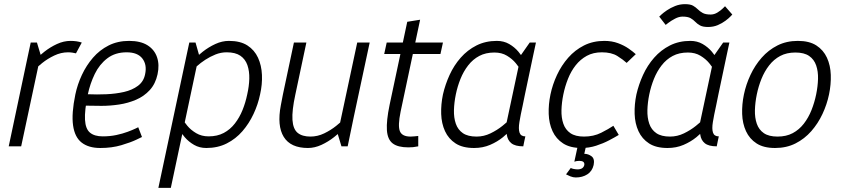

<svg xmlns="http://www.w3.org/2000/svg" viewBox="-20 -705 4059 925"><path d="M307 -453 319 -508ZM113 -430 176 -440 82 0H22ZM346 -448Q338 -450 328 -451.5Q318 -453 307 -453L319 -508Q335 -508 348.5 -506Q362 -504 374 -500ZM176 -440 113 -430 128 -500H158ZM128 -350 99 -360Q99 -360 111 -375Q123 -390 144.5 -412Q166 -434 194 -456Q222 -478 254.5 -493Q287 -508 320 -508L308 -453Q274 -453 241.5 -437.5Q209 -422 183.5 -401.5Q158 -381 143 -365.5Q128 -350 128 -350Z M646 -92 664 -45Q664 -45 637 -32Q610 -19 564.5 -5.5Q519 8 463 8L475 -48Q510 -48 540.5 -54.5Q571 -61 595 -70Q619 -79 632.5 -85.5Q646 -92 646 -92ZM343 -250H403Q387 -172 389.5 -128Q392 -84 413.5 -66Q435 -48 475 -48L463 8Q407 8 373.5 -18Q340 -44 332 -101Q324 -158 343 -250ZM602 -508Q657 -508 690.5 -487Q724 -466 736.5 -429.5Q749 -393 739 -347Q729 -301 701.5 -271Q674 -241 635.5 -224.5Q597 -208 554 -201.5Q511 -195 469 -195L392 -196L403 -251Q447 -249 492.5 -251Q538 -253 577.5 -262Q617 -271 644.5 -291.5Q672 -312 679 -347Q689 -393 666 -423Q643 -453 590 -453Q535 -453 497 -424Q459 -395 436.5 -348.5Q414 -302 403 -250H343Q353 -298 374.5 -344Q396 -390 428 -427Q460 -464 503.5 -486Q547 -508 602 -508Z M939 -440 803 200H743L877 -430ZM939 -440 877 -430 892 -500H922ZM892 -350 862 -360Q862 -360 874 -375Q886 -390 907.5 -412Q929 -434 957 -456Q985 -478 1017.5 -493Q1050 -508 1083 -508L1072 -453Q1044 -453 1018 -442.5Q992 -432 969 -417Q946 -402 929 -386.5Q912 -371 902 -360.5Q892 -350 892 -350ZM849 -150Q849 -150 857.5 -134.5Q866 -119 882.5 -99Q899 -79 925 -63.5Q951 -48 985 -48L974 8Q941 8 915 -7Q889 -22 870 -44Q851 -66 839 -88Q827 -110 821 -125Q815 -140 815 -140ZM985 -48Q1027 -48 1058 -64.5Q1089 -81 1111.5 -110Q1134 -139 1148.5 -175Q1163 -211 1171 -250Q1180 -289 1181 -325.5Q1182 -362 1172 -391Q1162 -420 1138 -436.5Q1114 -453 1072 -453L1083 -508Q1138 -508 1172 -486Q1206 -464 1223 -427Q1240 -390 1242 -344Q1244 -298 1233 -250Q1223 -202 1201.5 -156Q1180 -110 1148 -73Q1116 -36 1072.5 -14Q1029 8 974 8Z M1343 -250H1403Q1386 -172 1389 -127.5Q1392 -83 1414 -65Q1436 -47 1476 -47L1464 8Q1380 8 1347 -45.5Q1314 -99 1333 -198ZM1684 -140 1607 -60 1701 -500H1761ZM1403 -250H1343L1396 -500H1456ZM1607 -60 1684 -140 1655 0H1625ZM1655 -150 1684 -140Q1684 -140 1672 -125Q1660 -110 1638.5 -88Q1617 -66 1589 -44Q1561 -22 1528.5 -7Q1496 8 1463 8L1475 -47Q1510 -47 1542 -62.5Q1574 -78 1599.5 -98.5Q1625 -119 1640 -134.5Q1655 -150 1655 -150Z M1831 -445 1843 -500H2114L2102 -445ZM1995 -50V0Q1980 3 1970 4Q1960 5 1947 5Q1897 5 1872 -14Q1847 -33 1844 -78Q1841 -123 1857 -200L1942 -600L2004 -610L1910 -167Q1896 -99 1906.5 -73Q1917 -47 1958 -47Q1967 -47 1975.5 -48Q1984 -49 1995 -50Z M2501 0Q2462 0 2443.5 -15Q2425 -30 2421.5 -57Q2418 -84 2423.5 -119.5Q2429 -155 2438 -196L2450 -250H2509L2498 -196Q2488 -151 2482.5 -117.5Q2477 -84 2483 -66Q2489 -48 2511 -48L2506 -25ZM2490 -440 2547 -430 2471 -70 2409 -60ZM2490 -440 2532 -500H2562L2547 -430ZM2456 -150 2486 -140Q2486 -140 2476.5 -125Q2467 -110 2448.5 -88Q2430 -66 2403 -44Q2376 -22 2341 -7Q2306 8 2264 8L2276 -47Q2311 -47 2343 -62.5Q2375 -78 2400.5 -98.5Q2426 -119 2441 -134.5Q2456 -150 2456 -150ZM2498 -350Q2498 -350 2489.5 -365.5Q2481 -381 2464.5 -401Q2448 -421 2422.5 -436.5Q2397 -452 2362 -452L2374 -508Q2407 -508 2433 -493Q2459 -478 2477.5 -456Q2496 -434 2508 -412Q2520 -390 2526 -375Q2532 -360 2532 -360ZM2362 -452Q2320 -452 2289 -435.5Q2258 -419 2235.5 -390Q2213 -361 2198.5 -325Q2184 -289 2176 -250Q2168 -211 2167 -174.5Q2166 -138 2176 -109Q2186 -80 2210 -63.5Q2234 -47 2276 -47L2264 8Q2209 8 2175 -14Q2141 -36 2124 -73Q2107 -110 2105.5 -156Q2104 -202 2114 -250Q2125 -298 2146 -344Q2167 -390 2199.5 -427Q2232 -464 2275.5 -486Q2319 -508 2374 -508Z M2782 8Q2727 8 2693 -14Q2659 -36 2642 -73Q2625 -110 2623.5 -156Q2622 -202 2632 -250Q2642 -298 2663.5 -344Q2685 -390 2717.5 -427Q2750 -464 2793.5 -486Q2837 -508 2892 -508L2880 -453Q2838 -453 2807 -436Q2776 -419 2753.5 -390.5Q2731 -362 2716.5 -325.5Q2702 -289 2694 -250Q2686 -211 2685 -174.5Q2684 -138 2694 -109Q2704 -80 2728 -63.5Q2752 -47 2794 -47ZM2781 8 2793 -47Q2840 -47 2876.5 -65.5Q2913 -84 2935 -99L2961 -55Q2943 -44 2914.5 -29Q2886 -14 2852 -3Q2818 8 2781 8ZM2999 -402Q2983 -417 2954.5 -435Q2926 -453 2879 -453L2891 -508Q2928 -508 2957.5 -497Q2987 -486 3008.5 -471Q3030 -456 3043 -444ZM2771 70Q2764 70 2758 71Q2752 72 2747 74L2763 0H2803L2795 36Q2814 36 2830 48Q2846 60 2840 90Q2833 120 2809.5 135Q2786 150 2754 150Q2741 150 2727.5 144.5Q2714 139 2707 135L2730 104Q2733 107 2744 109Q2755 111 2762 111Q2790 111 2795 90Q2798 70 2771 70Z M3433 0Q3394 0 3375.5 -15Q3357 -30 3353.5 -57Q3350 -84 3355.5 -119.5Q3361 -155 3370 -196L3382 -250H3441L3430 -196Q3420 -151 3414.5 -117.5Q3409 -84 3415 -66Q3421 -48 3443 -48L3438 -25ZM3422 -440 3479 -430 3403 -70 3341 -60ZM3422 -440 3464 -500H3494L3479 -430ZM3388 -150 3418 -140Q3418 -140 3408.5 -125Q3399 -110 3380.5 -88Q3362 -66 3335 -44Q3308 -22 3273 -7Q3238 8 3196 8L3208 -47Q3243 -47 3275 -62.5Q3307 -78 3332.5 -98.5Q3358 -119 3373 -134.5Q3388 -150 3388 -150ZM3430 -350Q3430 -350 3421.5 -365.5Q3413 -381 3396.5 -401Q3380 -421 3354.5 -436.5Q3329 -452 3294 -452L3306 -508Q3339 -508 3365 -493Q3391 -478 3409.5 -456Q3428 -434 3440 -412Q3452 -390 3458 -375Q3464 -360 3464 -360ZM3294 -452Q3252 -452 3221 -435.5Q3190 -419 3167.5 -390Q3145 -361 3130.5 -325Q3116 -289 3108 -250Q3100 -211 3099 -174.5Q3098 -138 3108 -109Q3118 -80 3142 -63.5Q3166 -47 3208 -47L3196 8Q3141 8 3107 -14Q3073 -36 3056 -73Q3039 -110 3037.5 -156Q3036 -202 3046 -250Q3057 -298 3078 -344Q3099 -390 3131.5 -427Q3164 -464 3207.5 -486Q3251 -508 3306 -508ZM3156 -625Q3156 -625 3165.5 -634Q3175 -643 3192.5 -655Q3210 -667 3232.5 -676Q3255 -685 3280 -685Q3306 -685 3319 -677.5Q3332 -670 3342 -660Q3352 -650 3365.5 -642.5Q3379 -635 3404 -635Q3421 -635 3437 -645Q3453 -655 3463 -665Q3473 -675 3473 -675L3508 -635Q3508 -635 3499.5 -626Q3491 -617 3475 -605Q3459 -593 3438 -584Q3417 -575 3391 -575Q3366 -575 3352.5 -582.5Q3339 -590 3329.5 -600Q3320 -610 3307 -617.5Q3294 -625 3268 -625Q3251 -625 3232 -615Q3213 -605 3200 -595Q3187 -585 3187 -585Z M3564 -250Q3574 -298 3595.5 -344Q3617 -390 3649.5 -427Q3682 -464 3725.5 -486Q3769 -508 3824 -508Q3879 -508 3913 -486Q3947 -464 3964 -427Q3981 -390 3982.5 -344Q3984 -298 3974 -250Q3964 -202 3942.5 -156Q3921 -110 3888.5 -73Q3856 -36 3812.5 -14Q3769 8 3714 8Q3659 8 3625 -14Q3591 -36 3574 -73Q3557 -110 3555.5 -156Q3554 -202 3564 -250ZM3626 -250Q3618 -211 3617 -174.5Q3616 -138 3626 -109Q3636 -80 3660 -63.5Q3684 -47 3726 -47Q3768 -47 3799 -63.5Q3830 -80 3852.5 -109Q3875 -138 3889.5 -174.5Q3904 -211 3912 -250Q3920 -289 3921 -325Q3922 -361 3912 -390Q3902 -419 3878 -435.5Q3854 -452 3812 -452Q3770 -452 3739 -435.5Q3708 -419 3685.5 -390Q3663 -361 3648.5 -325Q3634 -289 3626 -250Z"/></svg>

Font: Epunda Sans Light
Style: Italic
Weight: 300
Italic angle: -12.0243°
Designer: Simon Atzbach
Foundry: typofactur
Version: Version 2.204